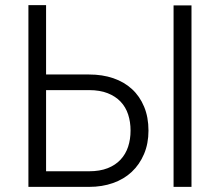

<svg xmlns="http://www.w3.org/2000/svg" viewBox="-20 -730 859 750"><path d="M91 -710H160V-439H328Q380 -439 422.5 -424.5Q465 -410 495.5 -382Q526 -354 543 -313Q560 -272 560 -220Q560 -169 542.5 -128Q525 -87 494.5 -58.5Q464 -30 421.5 -15Q379 0 328 0H91ZM160 -61H328Q370 -61 400.5 -73Q431 -85 451 -106.5Q471 -128 480.5 -157Q490 -186 490 -220Q490 -254 480.5 -283Q471 -312 451 -333Q431 -354 400.5 -366Q370 -378 328 -378H160ZM658 0V-709H728V0Z"/></svg>

Font: PTCRaleway
Style: Regular
Weight: 400
Designer: Matt McInerney, Pablo Impallari, Rodrigo Fuenzalida
Foundry: Matt McInerney, Pablo Impallari, Rodrigo Fuenzalida
Version: Version 3.000g; ttfautohint (v1.5) -l 8 -r 28 -G 28 -x 14 -D